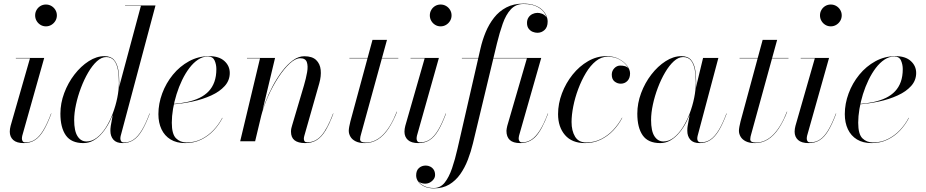

<svg xmlns="http://www.w3.org/2000/svg" viewBox="-20 -780 5113 1060"><path d="M111 10Q72 10 53 -7.2Q34 -24.5 34 -53Q34 -60.5 35.2 -68.8Q36.5 -77 38.5 -85L145.5 -458H67.5V-460H224L103 -31Q102 -27 101.5 -22.8Q101 -18.5 101 -15Q101 -6.5 105.2 -0.2Q109.5 6 120.5 6Q150.5 6 174.2 -10Q198 -26 219.2 -61.2Q240.5 -96.5 262 -153.5L263.5 -153Q242 -95.5 220.5 -59.5Q199 -23.5 173 -6.8Q147 10 111 10ZM233.5 -634.5Q217 -634.5 203.5 -642.8Q190 -651 182 -664.8Q174 -678.5 174 -695Q174 -711.5 182 -725.2Q190 -739 203.5 -747Q217 -755 233.5 -755Q250 -755 263.8 -747Q277.5 -739 285.8 -725.2Q294 -711.5 294 -695Q294 -678.5 285.8 -664.8Q277.5 -651 263.8 -642.8Q250 -634.5 233.5 -634.5Z M657.5 10Q622.5 10 606 -9Q589.5 -28 589.5 -58Q589.5 -62 589.8 -69.5Q590 -77 591.5 -85L603 -148.5L628 -232.5L635.5 -292L758 -748H670.5V-750H838.5L646.5 -30.5Q644.5 -23 644.5 -14.5Q644.5 -6.5 649 0Q653.5 6.5 665 6.5Q694 6.5 717.8 -9.8Q741.5 -26 763 -61.5Q784.5 -97 805.5 -153.5L807 -153Q785.5 -95.5 764 -59.5Q742.5 -23.5 716.8 -6.8Q691 10 657.5 10ZM440.5 10Q373.5 10 343.5 -32.8Q313.5 -75.5 313.5 -152.5Q313.5 -210 334.5 -266.2Q355.5 -322.5 391 -368.5Q426.5 -414.5 469.8 -442.2Q513 -470 557 -470Q592 -470 609.5 -449.5Q627 -429 632.8 -395.8Q638.5 -362.5 638.5 -324Q638.5 -291 632.2 -253.5Q626 -216 614 -178.5Q602 -141 584.8 -107.2Q567.5 -73.5 545.5 -47Q523.5 -20.5 497.2 -5.2Q471 10 440.5 10ZM457.5 1Q487.5 1 514.5 -19.8Q541.5 -40.5 563.8 -75.2Q586 -110 602.2 -152.8Q618.5 -195.5 627.5 -240Q636.5 -284.5 636.5 -324Q636.5 -363 630.8 -395Q625 -427 609.8 -446Q594.5 -465 566.5 -465Q540.5 -465 515 -441.8Q489.5 -418.5 467 -380Q444.5 -341.5 427 -295.2Q409.5 -249 399.5 -202.5Q389.5 -156 389.5 -117.5Q389.5 -57 408 -28Q426.5 1 457.5 1Z M1002.5 10Q954.5 10 921.5 -10.2Q888.5 -30.5 871.5 -66.5Q854.5 -102.5 854.5 -150Q854.5 -207.5 875.5 -264.2Q896.5 -321 934.5 -367.5Q972.5 -414 1023.8 -442Q1075 -470 1135 -470Q1189 -470 1218.8 -443.2Q1248.5 -416.5 1248.5 -377Q1248.5 -336 1220.5 -305Q1192.5 -274 1145.8 -252.8Q1099 -231.5 1042.8 -219.5Q986.5 -207.5 929.5 -203.5V-205.5Q975 -208.5 1013.2 -216.8Q1051.5 -225 1081.2 -239.5Q1111 -254 1131.8 -275.8Q1152.5 -297.5 1163.5 -328Q1174.5 -358.5 1174.5 -398.5Q1174.5 -424 1164.8 -446Q1155 -468 1128 -468Q1099.5 -468 1073.8 -451Q1048 -434 1025.8 -404.8Q1003.5 -375.5 985.5 -338.2Q967.5 -301 954.8 -260Q942 -219 935.2 -178.5Q928.5 -138 928.5 -102.5Q928.5 -39.5 951.8 -16.5Q975 6.5 1010 6.5Q1054.5 6.5 1091.8 -12Q1129 -30.5 1158.2 -61.2Q1187.5 -92 1207 -129.5L1208.5 -129Q1189 -91 1159.2 -59.5Q1129.5 -28 1090.2 -9Q1051 10 1002.5 10Z M1665 10Q1626 10 1606.2 -5.5Q1586.5 -21 1586.5 -53Q1586.5 -64 1588.5 -72.2Q1590.5 -80.5 1592.5 -87L1658 -308Q1669.5 -347 1675.5 -381.2Q1681.5 -415.5 1674 -437Q1666.5 -458.5 1637.5 -458.5Q1611.5 -458.5 1580 -429.8Q1548.5 -401 1517.2 -353.2Q1486 -305.5 1460.2 -248Q1434.5 -190.5 1420 -133H1419Q1427.5 -170 1444.5 -214.8Q1461.5 -259.5 1485.2 -304.2Q1509 -349 1537.5 -386.5Q1566 -424 1597 -446.8Q1628 -469.5 1660 -469.5Q1703.5 -469.5 1725.2 -448.8Q1747 -428 1750.5 -394Q1754 -360 1742.5 -319.5L1660.5 -31.5Q1659 -27 1658.2 -22.2Q1657.5 -17.5 1657.5 -13.5Q1657.5 -5.5 1661.5 0Q1665.5 5.5 1676.5 5.5Q1721.5 5.5 1754.2 -31.5Q1787 -68.5 1819 -153.5L1820.5 -153Q1799 -95.5 1777.2 -59.5Q1755.5 -23.5 1728.8 -6.8Q1702 10 1665 10ZM1306 0 1415.5 -458H1343.5V-460H1498.5L1388.5 0Z M1994 10Q1963 10 1943.5 0.2Q1924 -9.5 1914.8 -25.2Q1905.5 -41 1905.5 -58Q1905.5 -66 1908 -80.5Q1910.5 -95 1914.5 -110L2036.5 -560H2116.5L1972.5 -36.5Q1971 -31.5 1969.5 -24.8Q1968 -18 1968 -11Q1968 7 1999 7Q2026 7 2050.2 -4.2Q2074.5 -15.5 2095.8 -37.2Q2117 -59 2135.8 -90.8Q2154.5 -122.5 2170.5 -163.5L2172 -163Q2150.5 -108 2124.2 -69.2Q2098 -30.5 2065.8 -10.2Q2033.5 10 1994 10ZM1909 -458V-460H2179V-458Z M2290 10Q2251 10 2232 -7.2Q2213 -24.5 2213 -53Q2213 -60.5 2214.2 -68.8Q2215.5 -77 2217.5 -85L2324.5 -458H2246.5V-460H2403L2282 -31Q2281 -27 2280.5 -22.8Q2280 -18.5 2280 -15Q2280 -6.5 2284.2 -0.2Q2288.5 6 2299.5 6Q2329.5 6 2353.2 -10Q2377 -26 2398.2 -61.2Q2419.5 -96.5 2441 -153.5L2442.5 -153Q2421 -95.5 2399.5 -59.5Q2378 -23.5 2352 -6.8Q2326 10 2290 10ZM2412.5 -634.5Q2396 -634.5 2382.5 -642.8Q2369 -651 2361 -664.8Q2353 -678.5 2353 -695Q2353 -711.5 2361 -725.2Q2369 -739 2382.5 -747Q2396 -755 2412.5 -755Q2429 -755 2442.8 -747Q2456.5 -739 2464.8 -725.2Q2473 -711.5 2473 -695Q2473 -678.5 2464.8 -664.8Q2456.5 -651 2442.8 -642.8Q2429 -634.5 2412.5 -634.5Z M2375.5 260Q2345 260 2323 249.8Q2301 239.5 2289.2 223.2Q2277.5 207 2277.5 188.5Q2277.5 161.5 2292.8 147.8Q2308 134 2331 134Q2343.5 134 2355.2 139.8Q2367 145.5 2374.5 157Q2382 168.5 2382 186Q2382 198.5 2374.2 209.5Q2366.5 220.5 2354 227.2Q2341.5 234 2326.5 234Q2315.5 234 2304.5 230Q2293.5 226 2286 216Q2278.5 206 2278.5 188.5H2279.5Q2279.5 206.5 2291.2 222.5Q2303 238.5 2324.5 248.2Q2346 258 2375.5 258Q2411 258 2434.8 228.5Q2458.5 199 2475.5 149.5Q2492.5 100 2506 40L2632.5 -511.5Q2643 -558 2661.2 -602.2Q2679.5 -646.5 2707.5 -682.2Q2735.5 -718 2775.5 -739Q2815.5 -760 2870 -760Q2906 -760 2931.5 -750.8Q2957 -741.5 2972.8 -726.5Q2988.5 -711.5 2996 -694.2Q3003.5 -677 3003.5 -661Q3003.5 -630.5 2986.8 -614.8Q2970 -599 2947 -599Q2934.5 -599 2921.2 -604.2Q2908 -609.5 2898.8 -621.5Q2889.5 -633.5 2889.5 -653.5Q2889.5 -671 2897.8 -683.5Q2906 -696 2919.5 -702.5Q2933 -709 2947.5 -709Q2959.5 -709 2972.2 -704.2Q2985 -699.5 2993.8 -689Q3002.5 -678.5 3002.5 -661H3001.5Q3001.5 -681.5 2988.8 -704Q2976 -726.5 2947 -742.2Q2918 -758 2870 -758Q2827.5 -758 2800.2 -728.5Q2773 -699 2755.5 -649.2Q2738 -599.5 2723.5 -540L2591 11.5Q2580 57.5 2563 101.8Q2546 146 2520.8 181.8Q2495.5 217.5 2460 238.8Q2424.5 260 2375.5 260ZM2852 10Q2813 10 2794.5 -7.2Q2776 -24.5 2776 -58Q2776 -62 2777.5 -70.5Q2779 -79 2780.5 -85L2889 -458H2530V-460H2968L2846 -32.5Q2843.5 -22.5 2843.5 -14.5Q2843.5 -6.5 2848.2 -0.2Q2853 6 2862.5 6Q2889.5 6 2913.2 -9Q2937 -24 2959.5 -59Q2982 -94 3004.5 -153.5L3006 -153Q2972 -63 2937.8 -26.5Q2903.5 10 2852 10Z M3209.5 10Q3137.5 10 3099.2 -34.5Q3061 -79 3061 -150Q3061 -208 3082.5 -264.8Q3104 -321.5 3141.2 -368Q3178.5 -414.5 3226.5 -442.2Q3274.5 -470 3327.5 -470Q3368.5 -470 3397.8 -454.2Q3427 -438.5 3442.8 -416.5Q3458.5 -394.5 3458.5 -375Q3458.5 -348.5 3443.8 -333.2Q3429 -318 3407 -318Q3388.5 -318 3373 -330Q3357.5 -342 3357.5 -368Q3357.5 -388.5 3371.5 -403.2Q3385.5 -418 3404.5 -418Q3419 -418 3431 -414.5Q3443 -411 3450.2 -401.8Q3457.5 -392.5 3457.5 -375H3456.5Q3456.5 -394.5 3441.5 -415.8Q3426.5 -437 3399 -452Q3371.5 -467 3334 -467Q3300 -467 3269.8 -442.8Q3239.5 -418.5 3215 -377.8Q3190.5 -337 3172.5 -289Q3154.5 -241 3145 -193Q3135.5 -145 3135.5 -106.5Q3135.5 -58 3154.8 -25.8Q3174 6.5 3216.5 6.5Q3260.5 6.5 3298 -12.2Q3335.5 -31 3364.8 -62Q3394 -93 3414 -130L3415.5 -129.5Q3396 -92 3366 -60.2Q3336 -28.5 3296.8 -9.2Q3257.5 10 3209.5 10Z M3625 10Q3558 10 3528.2 -32.8Q3498.5 -75.5 3498.5 -152.5Q3498.5 -210 3519.5 -266.2Q3540.5 -322.5 3576 -368.5Q3611.5 -414.5 3654.8 -442.2Q3698 -470 3742 -470Q3778 -470 3795.5 -448.8Q3813 -427.5 3818.2 -394Q3823.5 -360.5 3823.5 -324Q3823.5 -291 3817.2 -253.5Q3811 -216 3799 -178.5Q3787 -141 3769.8 -107.2Q3752.5 -73.5 3730.2 -47Q3708 -20.5 3681.8 -5.2Q3655.5 10 3625 10ZM3642.5 1Q3672.5 1 3699.2 -19.8Q3726 -40.5 3748.5 -75.2Q3771 -110 3787.2 -152.8Q3803.5 -195.5 3812.5 -240Q3821.5 -284.5 3821.5 -324Q3821.5 -363 3815.8 -395Q3810 -427 3794.8 -446Q3779.5 -465 3751.5 -465Q3725.5 -465 3700 -441.8Q3674.5 -418.5 3652 -380.2Q3629.5 -342 3612 -295.8Q3594.5 -249.5 3584.5 -203Q3574.5 -156.5 3574.5 -117.5Q3574.5 -56.5 3593.2 -27.8Q3612 1 3642.5 1ZM3842.5 10Q3807.5 10 3791 -9Q3774.5 -28 3774.5 -58Q3774.5 -66.5 3775 -73.2Q3775.5 -80 3776.5 -85L3788 -148.5L3810.5 -222.5L3823.5 -302.5L3861.5 -460H3946L3831.5 -30Q3829.5 -22.5 3829.5 -14Q3829.5 -5.5 3834.2 0.2Q3839 6 3850 6Q3879 6 3902.8 -10.2Q3926.5 -26.5 3948 -61.8Q3969.5 -97 3990.5 -153.5L3992 -153Q3970.5 -95.5 3948.8 -59.5Q3927 -23.5 3901.5 -6.8Q3876 10 3842.5 10Z M4148 10Q4117 10 4097.5 0.2Q4078 -9.5 4068.8 -25.2Q4059.5 -41 4059.5 -58Q4059.5 -66 4062 -80.5Q4064.5 -95 4068.5 -110L4190.5 -560H4270.5L4126.5 -36.5Q4125 -31.5 4123.5 -24.8Q4122 -18 4122 -11Q4122 7 4153 7Q4180 7 4204.2 -4.2Q4228.5 -15.5 4249.8 -37.2Q4271 -59 4289.8 -90.8Q4308.5 -122.5 4324.5 -163.5L4326 -163Q4304.5 -108 4278.2 -69.2Q4252 -30.5 4219.8 -10.2Q4187.5 10 4148 10ZM4063 -458V-460H4333V-458Z M4444 10Q4405 10 4386 -7.2Q4367 -24.5 4367 -53Q4367 -60.5 4368.2 -68.8Q4369.5 -77 4371.5 -85L4478.5 -458H4400.5V-460H4557L4436 -31Q4435 -27 4434.5 -22.8Q4434 -18.5 4434 -15Q4434 -6.5 4438.2 -0.2Q4442.5 6 4453.5 6Q4483.5 6 4507.2 -10Q4531 -26 4552.2 -61.2Q4573.5 -96.5 4595 -153.5L4596.5 -153Q4575 -95.5 4553.5 -59.5Q4532 -23.5 4506 -6.8Q4480 10 4444 10ZM4566.5 -634.5Q4550 -634.5 4536.5 -642.8Q4523 -651 4515 -664.8Q4507 -678.5 4507 -695Q4507 -711.5 4515 -725.2Q4523 -739 4536.5 -747Q4550 -755 4566.5 -755Q4583 -755 4596.8 -747Q4610.5 -739 4618.8 -725.2Q4627 -711.5 4627 -695Q4627 -678.5 4618.8 -664.8Q4610.5 -651 4596.8 -642.8Q4583 -634.5 4566.5 -634.5Z M4792 10Q4744 10 4711 -10.2Q4678 -30.5 4661 -66.5Q4644 -102.5 4644 -150Q4644 -207.5 4665 -264.2Q4686 -321 4724 -367.5Q4762 -414 4813.2 -442Q4864.5 -470 4924.5 -470Q4978.5 -470 5008.2 -443.2Q5038 -416.5 5038 -377Q5038 -336 5010 -305Q4982 -274 4935.2 -252.8Q4888.5 -231.5 4832.2 -219.5Q4776 -207.5 4719 -203.5V-205.5Q4764.5 -208.5 4802.8 -216.8Q4841 -225 4870.8 -239.5Q4900.5 -254 4921.2 -275.8Q4942 -297.5 4953 -328Q4964 -358.5 4964 -398.5Q4964 -424 4954.2 -446Q4944.5 -468 4917.5 -468Q4889 -468 4863.2 -451Q4837.5 -434 4815.2 -404.8Q4793 -375.5 4775 -338.2Q4757 -301 4744.2 -260Q4731.5 -219 4724.8 -178.5Q4718 -138 4718 -102.5Q4718 -39.5 4741.2 -16.5Q4764.5 6.5 4799.5 6.5Q4844 6.5 4881.2 -12Q4918.5 -30.5 4947.8 -61.2Q4977 -92 4996.5 -129.5L4998 -129Q4978.5 -91 4948.8 -59.5Q4919 -28 4879.8 -9Q4840.5 10 4792 10Z"/></svg>

Font: Bodoni Moda 96pt
Style: Italic
Weight: 400
Italic angle: -13°
Version: Version 2.004